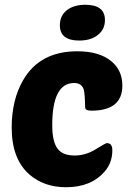

<svg xmlns="http://www.w3.org/2000/svg" viewBox="-20 -775 548 805"><path d="M381 -149Q423 -175 428 -175Q451 -175 451 -145Q451 -93 419 -56Q362 10 257 10Q166 10 105 -42Q29 -107 29 -240Q29 -356 77 -439Q147 -560 304 -560Q397 -560 447 -518Q493 -480 493 -416Q493 -311 363 -311Q337 -311 337 -325Q336 -383 331 -400Q322 -427 291 -427Q199 -427 199 -250Q199 -180 222 -151Q243 -123 293 -123Q339 -123 381 -149ZM260 -732Q289 -755 338 -755Q420 -755 420 -691Q420 -653 392 -630Q363 -605 312 -605Q231 -605 231 -669Q231 -709 260 -732Z"/></svg>

Font: PoetsenOne
Style: Regular
Weight: 400
Designer: Rodrigo Fuenzalida, Pablo Impallari
Foundry: Pablo Impallari, Rodrigo Fuenzalida
Version: Version 1.000